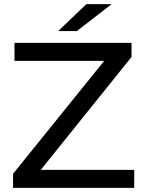

<svg xmlns="http://www.w3.org/2000/svg" viewBox="-20 -907 697 927"><path d="M519 -887H397L261 -757H351ZM177 -87 615 -632V-700H50V-613H483L43 -68V0H628V-87Z"/></svg>

Font: AWKNG-Font Medium
Style: Regular
Weight: 500
Designer: Awakening Church
Foundry: Awakening Church
Version: Version 1.700;PS 001.700;hotconv 1.0.88;makeotf.lib2.5.64775